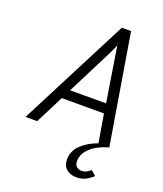

<svg xmlns="http://www.w3.org/2000/svg" viewBox="-166 -808 977 1151"><g transform="rotate(20 322.0 -232.0)"><path d="M459.5 236Q421.5 236 396 215.2Q370.5 194.5 370.5 154.5Q370.5 99.5 411 60.5Q451.5 21.5 515 -1L484.5 -180.5H216L124 0H50L409.5 -700H468.5L584.5 0Q512.5 20 471.5 58Q430.5 96 430.5 142.5Q430.5 167 443.8 178Q457 189 474 189Q494.5 189 509 180.2Q523.5 171.5 532.5 163.5L563.5 190.5Q547 207 521 221.5Q495 236 459.5 236ZM246.5 -241.5H476L432.5 -515Q431.5 -522 429 -537.5Q426.5 -553 424 -568.8Q421.5 -584.5 421 -592.5Q417.5 -584.5 410.8 -569.2Q404 -554 397 -539Q390 -524 385.5 -516Z"/></g></svg>

Font: Overpass Light
Style: Italic
Weight: 300
Italic angle: -10°
Designer: Delve Withrington, Dave Bailey, Thomas Jockin
Foundry: Delve Fonts LLC
Version: Version 4.000; ttfautohint (v1.8.3)